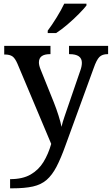

<svg xmlns="http://www.w3.org/2000/svg" viewBox="-20 -786 609 1046"><path d="M35 190Q103 190 146.5 165Q190 140 216.5 97Q243 54 259 -2L75 -439Q62 -469 47.5 -479Q33 -489 6 -489H3V-536H255V-491H252Q192 -491 192 -446Q192 -430 201 -408L273 -229Q287 -194 299 -156Q311 -118 315 -95Q321 -121 331.5 -151Q342 -181 350 -205L417 -400Q426 -424 426 -444Q426 -491 359 -491H356V-536H569V-491H566Q537 -491 521.5 -475.5Q506 -460 490 -414L338 3Q312 76 288 122Q264 168 234 194Q204 220 159.5 230Q115 240 46 240H35ZM240 -619Q262 -648 288 -690Q314 -732 330 -766H451V-756Q438 -739 409.5 -710Q381 -681 347.5 -652.5Q314 -624 286 -606H240Z"/></svg>

Font: Noto Serif Bengali Medium
Style: Regular
Weight: 500
Designer: Juan Bruce, Universal Thirst, Indian Type Foundry and the Monotype Design Team.
Foundry: Monotype Imaging Inc.
Version: Version 2.003; ttfautohint (v1.8.4.7-5d5b)